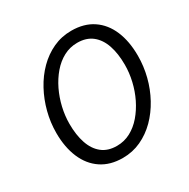

<svg xmlns="http://www.w3.org/2000/svg" viewBox="-155 -808 943 960"><g transform="rotate(-30 316.5 -328.0)"><path d="M286.3 12Q213.7 12 163 -22.1Q112.3 -56.2 85.9 -118.2Q59.5 -180.2 59.5 -262.6Q59.5 -323 74.7 -381.5Q89.8 -440 118 -492Q146.1 -544 185.5 -583.4Q224.8 -622.8 273.8 -645.6Q322.8 -668.3 379.4 -668.3Q452.6 -668.3 503.3 -634.2Q553.9 -600.2 580 -538.5Q606.1 -476.8 606.1 -393.7Q606.1 -333.3 591.2 -274.8Q576.4 -216.3 547.9 -164.3Q519.5 -112.3 480.2 -72.9Q440.8 -33.5 391.8 -10.7Q342.8 12 286.3 12ZM290.7 -55.1Q333.1 -55.1 369.4 -74.5Q405.7 -93.9 434.6 -127.6Q463.5 -161.4 484.4 -204Q505.2 -246.7 516.1 -293.8Q527 -340.9 527 -387.3Q527 -451.4 510.8 -499.5Q494.5 -547.7 460.8 -574.4Q427 -601.2 374.9 -601.2Q332.6 -601.2 296.2 -581.8Q259.9 -562.4 231 -528.7Q202.1 -494.9 181.5 -452.3Q161 -409.6 150.1 -362.5Q139.2 -315.5 139.2 -269.1Q139.2 -204.9 155.5 -156.8Q171.7 -108.7 205.2 -81.9Q238.6 -55.1 290.7 -55.1Z"/></g></svg>

Font: Source Sans 3
Style: Italic
Weight: 200
Italic angle: -11°
Designer: Paul D. Hunt
Foundry: Adobe
Version: Version 3.046;hotconv 1.0.118;makeotfexe 2.5.65603